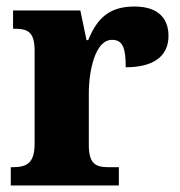

<svg xmlns="http://www.w3.org/2000/svg" viewBox="-20 -568 550 588"><path d="M13 0H344V-56H312C276 -56 252 -64 252 -123V-282C252 -353 272 -446 323 -446C358 -446 365 -417 365 -362C445 -362 496 -392 496 -458C496 -511 465 -548 392 -548C318 -548 279 -516 250 -445H245L226 -536H20V-480H23C65 -480 86 -471 86 -412V-128C86 -65 59 -56 17 -56H13Z"/></svg>

Font: Noto Serif Tamil SemiCondensed ExtraBold
Style: Italic
Weight: 800
Width: 4
Italic angle: -12°
Designer: Indian Type Foundry, Tom Grace, and the Monotype Design Team
Foundry: Monotype Imaging Inc.
Version: Version 2.003